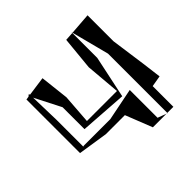

<svg xmlns="http://www.w3.org/2000/svg" viewBox="-120 -555 669 669"><g transform="rotate(-45 214.0 -221.0)"><path d="M34 -383V-119L144 -102H238L277 -3H344L312 -15V-152L192 -128H62L58 -127V-259L55 -371L104 -275V-167L278 -155L311 -311V-434L279 -432L267 -309L278 -181H130L138 -290L126 -396L54 -386V-391L47 -386V-385ZM348 -295V-3H378V-105L419 -112L410 -183L392 -312V-440L312 -434ZM344 -3H348V-2ZM311 -438 312 -434H311Z"/></g></svg>

Font: Quebrada
Style: Regular
Weight: 400
Designer: deFharo
Foundry: deFharo
Version: Version 1.034 2012